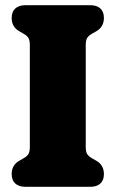

<svg xmlns="http://www.w3.org/2000/svg" viewBox="-20 -720 446 740"><path d="M310.5 -153Q310.5 -136.5 315.5 -127.2Q320.5 -118 334.5 -110L349.5 -101.5Q380.5 -84.5 380.5 -49Q380.5 -25.5 367 -12.8Q353.5 0 327 0H78.5Q52.5 0 38.8 -12.8Q25 -25.5 25 -49Q25 -84.5 56 -101.5L71 -110Q85 -118 90 -127.2Q95 -136.5 95 -153V-547Q95 -563.5 90 -572.8Q85 -582 71 -590L56 -598.5Q25 -615.5 25 -651Q25 -674.5 38.8 -687.2Q52.5 -700 78.5 -700H327Q353.5 -700 367 -687.2Q380.5 -674.5 380.5 -651Q380.5 -615.5 349.5 -598.5L334.5 -590Q320.5 -582 315.5 -572.8Q310.5 -563.5 310.5 -547Z"/></svg>

Font: Fraunces 144pt S100 Black
Style: Regular
Weight: 900
Version: Version 1.000